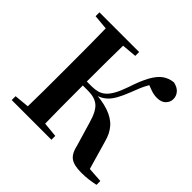

<svg xmlns="http://www.w3.org/2000/svg" viewBox="-189 -946 1146 1146"><g transform="rotate(45 384.0 -372.5)"><path d="M45.1 0V-32.6L198.2 -47.3H226L380.1 -32.6V0ZM45.1 -707.9V-740.5H380.1V-707.9L226 -694.2H198.2ZM138.6 0Q140.6 -85.2 141 -171.8Q141.4 -258.5 141.4 -346.1V-393.6Q141.4 -481.3 141 -567.7Q140.6 -654.1 138.6 -740.5H286.3Q284.6 -655.6 284.1 -567.5Q283.6 -479.5 283.6 -387.2V-368.2Q283.6 -264.5 284.1 -175.6Q284.6 -86.6 286.3 0ZM513.9 -80.8 468.6 -234.2Q448 -307.6 416.6 -334.6Q385.2 -361.6 328 -361.6H220.9V-395.2H324.5Q352.3 -395.2 374.4 -401.4Q396.6 -407.7 414.9 -423.8Q433.3 -439.9 450 -470.1Q466.7 -500.3 482.8 -547.2Q507.5 -622.6 532.3 -667.7Q557.1 -712.7 586.6 -734.2Q616.2 -755.7 655.3 -759.4Q689.9 -751.8 706.7 -732Q723.6 -712.2 723.6 -686Q723.6 -660.8 704.5 -641.3Q685.4 -621.9 649.4 -621.9Q627 -621.2 601 -629.5Q575.1 -637.9 538.4 -653.9L588.1 -683.2Q571.5 -658.5 559.6 -637.8Q547.8 -617.2 537.4 -593.6Q527.1 -570 514.7 -536.4Q496.6 -489.5 479.6 -459.3Q462.7 -429.1 443.6 -411.3Q424.4 -393.4 400.6 -383.4Q376.7 -373.5 344 -366.3L345.5 -383.8Q430.1 -379.4 484.3 -360.8Q538.4 -342.3 569.4 -307.1Q600.4 -272 614.4 -216.4L673.4 -11.8L605.5 -42.8L760.7 -32.4V0Q733.3 5.9 705.9 9.5Q678.6 13.1 647.5 13.1Q605.5 13.1 579.1 4.8Q552.6 -3.5 537.5 -23.9Q522.4 -44.2 513.9 -80.8Z"/></g></svg>

Font: Noto Serif SC ExtraLight
Style: Regular
Weight: 200
Designer: Ryoko NISHIZUKA 西塚涼子 (kana & ideographs); Frank Grießhammer (Latin, Greek & Cyrillic); Wenlong ZHANG 张文龙 (bopomofo); San
Foundry: Adobe
Version: Version 2.002-H1;hotconv 1.1.0;makeotfexe 2.6.0